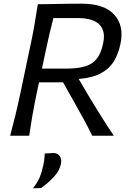

<svg xmlns="http://www.w3.org/2000/svg" viewBox="-20 -736 714 1041"><path d="M35 0Q51 -59.5 64.2 -114.2Q77.5 -169 91.5 -235.5L141.5 -473Q156.5 -541.5 166.2 -597.2Q176 -653 185 -713Q233.5 -713 291 -714.5Q348.5 -716 423.5 -716Q545.5 -716 599.8 -656Q654 -596 633 -497.5Q621.5 -443 596.8 -402.8Q572 -362.5 526.2 -338.2Q480.5 -314 406.5 -308L468 -204Q487.5 -171.5 510.5 -134.5Q533.5 -97.5 556 -62.2Q578.5 -27 597 0H480Q457.5 -46 435.2 -87.2Q413 -128.5 389.5 -169.5L322 -289.5H191.5L180 -235Q166 -169 156.5 -114.2Q147 -59.5 138.5 0ZM407.5 -638H269.5Q258.5 -596 248.5 -553.8Q238.5 -511.5 228.5 -463L207.5 -364H338.5Q400 -364 440.2 -375.8Q480.5 -387.5 504.2 -417Q528 -446.5 539 -500Q548 -542.5 539 -569.5Q530 -596.5 509 -611.5Q488 -626.5 461 -632.2Q434 -638 407.5 -638ZM158.5 285Q183 254.5 195 225.8Q207 197 214 162.5Q221.5 130 222.5 96.5L270 93.5Q294 94.5 304.8 111.8Q315.5 129 310.5 152Q303.5 189 272 223Q240.5 257 202.5 283.5Z"/></svg>

Font: Commissioner Flair
Style: Italic
Weight: 400
Italic angle: -12°
Designer: Kostas Bartsokas
Foundry: Kostas Bartsokas
Version: Version 1.000; ttfautohint (v1.8.3)